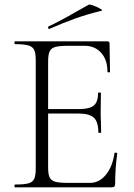

<svg xmlns="http://www.w3.org/2000/svg" viewBox="-20 -802 573 822"><path d="M482 -145Q473 -82 473 -15Q473 -7 469.5 -3.5Q466 0 457 0H44Q42 0 42 -6Q42 -12 44 -12Q83 -12 101.5 -17Q120 -22 126.5 -36.5Q133 -51 133 -81V-544Q133 -574 126.5 -588Q120 -602 101.5 -607.5Q83 -613 44 -613Q42 -613 42 -619Q42 -625 44 -625H440Q449 -625 449 -616L451 -495Q451 -492 445.5 -492Q440 -492 440 -495Q440 -546 413 -576Q386 -606 342 -606H273Q235 -606 217 -601Q199 -596 192.5 -582Q186 -568 186 -538V-335H318Q364 -335 382 -350.5Q400 -366 400 -404Q400 -406 406 -406Q412 -406 412 -404L411 -325Q411 -296 412 -282L413 -235Q413 -233 407 -233Q401 -233 401 -235Q401 -280 382 -298Q363 -316 315 -316H186V-85Q186 -56 192.5 -42.5Q199 -29 216.5 -24Q234 -19 273 -19H365Q405 -19 433.5 -54Q462 -89 470 -146Q470 -149 476 -148.5Q482 -148 482 -145ZM191 -678Q187 -678 186 -682.5Q185 -687 188 -689Q234 -710 310 -754L360 -782Q364 -784 380.5 -778Q397 -772 409.5 -764.5Q422 -757 415 -756Q353 -741 301.5 -722.5Q250 -704 193 -679Z"/></svg>

Font: Cormorant Garamond Light
Style: Regular
Weight: 300
Designer: Christian Thalmann (Catharsis Fonts)
Version: Version 3.000